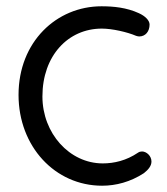

<svg xmlns="http://www.w3.org/2000/svg" viewBox="-20 -580 532 611"><path d="M304 -489C337 -489 385 -478 413 -466C416 -465 420 -464 423 -464C443 -464 456 -480 456 -502C456 -515 442 -529 422 -538C383 -556 341 -560 303 -560C160 -560 39 -447 39 -278C39 -114 155 11 305 11C349 11 395 -1 438 -29C452 -40 462 -52 462 -66C462 -84 446 -98 432 -98C428 -98 423 -97 419 -94C382 -69 343 -60 307 -60C201 -60 115 -156 115 -273C115 -403 197 -489 304 -489Z"/></svg>

Font: Numismatica Pro
Style: Regular
Weight: 400
Designer: Chris Hopkins
Foundry: Edward C. D. Hopkins
Version: Version 2.19D